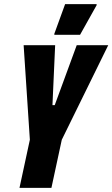

<svg xmlns="http://www.w3.org/2000/svg" viewBox="-20 -906 542 926"><path d="M74 0 124 -232 94 -688H246L233 -399H244L350 -688H502L278 -232L228 0ZM242 -738V-743L294 -886H446V-881L366 -738Z"/></svg>

Font: Saira Condensed Black
Style: Italic
Weight: 900
Width: 3
Italic angle: -12°
Designer: Hector Gatti with collaboration of the Omnibus-Type team
Foundry: Omnibus-Type
Version: Version 1.101